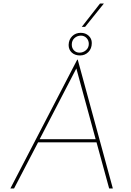

<svg xmlns="http://www.w3.org/2000/svg" viewBox="-20 -1074 749 1094"><path d="M530 -263H197L60 0H39L420 -734H423L623 0H602ZM525 -281 415 -684 206 -281ZM371 -818Q372 -849 391.5 -868Q411 -887 440 -887Q467 -887 485 -870.5Q503 -854 503 -829Q503 -797 483.5 -777.5Q464 -758 436 -758Q407 -758 389 -774.5Q371 -791 371 -818ZM389 -820Q389 -800 401.5 -787Q414 -774 433 -774Q454 -774 470 -788Q486 -802 486 -824Q486 -844 473 -857.5Q460 -871 441 -871Q420 -871 404.5 -857Q389 -843 389 -820ZM465 -921H446L550 -1054H572Z"/></svg>

Font: Josefin Sans Thin
Style: Italic
Weight: 200
Italic angle: -7°
Designer: Santiago Orozco
Foundry: Typemade
Version: Version 2.000